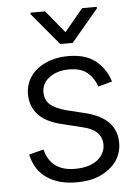

<svg xmlns="http://www.w3.org/2000/svg" viewBox="-55 -807 622 862"><g transform="rotate(-5 256.5 -375.5)"><path d="M348 -470Q320 -495 265 -495Q212 -495 177 -469Q142 -444 142 -403Q142 -368 165 -347Q188 -327 239 -313L322 -293Q461 -258 461 -147Q461 -102 435 -64Q408 -28 362 -7Q319 13 255 13Q175 13 122 -23Q69 -59 54 -130L120 -147Q144 -48 254 -48Q316 -48 353 -75Q390 -104 390 -145Q390 -212 303 -231L214 -253Q141 -270 107 -307Q72 -345 72 -400Q72 -444 97 -481Q123 -516 166 -535Q211 -555 265 -555Q343 -555 387 -521Q434 -485 453 -424L390 -407Q376 -447 348 -470ZM348 -764H414V-757L292 -612H236L115 -757V-764H181L264 -663Z"/></g></svg>

Font: Sinter Normal
Style: Regular
Weight: 350
Foundry: Adobe & rsms
Version: Version 1.000